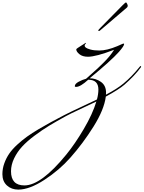

<svg xmlns="http://www.w3.org/2000/svg" viewBox="-521 -806 1199 1604"><path d="M317 -573 503 -762Q527 -786 531 -786Q535 -786 540.5 -775Q546 -764 546 -759Q546 -747 536 -740L325 -560Q312 -547 305 -547Q300 -547 300 -552Q300 -556 317 -573ZM289 25Q301 -20 301 -58Q301 -140 216 -140Q151 -80 114 -80Q104 -80 104 -86Q104 -106 137 -123.5Q170 -141 198 -148Q206 -156 240.5 -186Q275 -216 294 -234Q313 -252 342.5 -281Q372 -310 394 -337Q416 -364 432 -390Q281 -332 214 -332Q168 -332 142 -353.5Q116 -375 116 -394Q116 -399 160 -426Q170 -432 178.5 -437.5Q187 -443 190.5 -445.5Q194 -448 196 -448L198 -446Q198 -444 192 -438Q186 -432 186 -424Q186 -417 195 -409Q204 -401 233.5 -392.5Q263 -384 308 -384Q372 -384 458 -420Q470 -425 483 -431Q496 -437 502 -439.5Q508 -442 512 -442Q516 -442 516 -438Q516 -422 472 -372Q408 -300 228 -152Q279 -152 322 -122Q365 -92 365 -31L364 -15Q457 -64 510 -108Q581 -167 646 -248Q650 -254 654 -254Q658 -254 658 -250Q658 -248 656 -244Q604 -173 518 -98Q473 -59 363 1Q349 110 260 252Q171 394 66 512Q-25 615 -150 696.5Q-275 778 -368 778Q-425 778 -463 743.5Q-501 709 -501 649Q-501 603 -485 558.5Q-469 514 -443.5 477Q-418 440 -377 402.5Q-336 365 -295 335.5Q-254 306 -197.5 272.5Q-141 239 -94.5 214Q-48 189 13 157Q18 154 21 153Q67 129 161 85.5Q255 42 289 25ZM284 42Q242 63 152 104.5Q62 146 30 164Q-49 207 -109 243.5Q-169 280 -232 327Q-295 374 -336 418.5Q-377 463 -403 517Q-429 571 -429 625Q-429 743 -317 743Q-177 743 33 485Q105 397 179 271.5Q253 146 284 42Z"/></svg>

Font: Miama Nueva
Style: Medium
Weight: 400
Italic angle: -28°
Version: Version 1.0